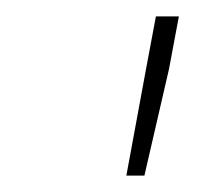

<svg xmlns="http://www.w3.org/2000/svg" viewBox="-20 -692 242 234"><path d="M134 -478 158 -608 170 -672H198L186 -608L156 -478Z"/></svg>

Font: Source Sans 3 ExtraLight
Style: Italic
Weight: 250
Italic angle: -11°
Designer: Paul D. Hunt
Foundry: Adobe
Version: Version 3.046;hotconv 1.0.118;makeotfexe 2.5.65603